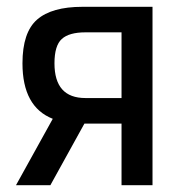

<svg xmlns="http://www.w3.org/2000/svg" viewBox="-20 -544 540 564"><path d="M428 -524V0H337V-181H228L128 0H27L135 -195Q46 -230 46 -358Q46 -449 89 -486.5Q132 -524 222 -524ZM231 -449Q183 -449 161.5 -429.5Q140 -410 140 -358Q140 -256 231 -256H337V-449Z"/></svg>

Font: BM YEONSUNG
Style: Regular
Weight: 400
Designer: Bongjin Kim; Myungsoo Han; Jaehyun Keum; Jihee Min; Dokyung Lee; Chorong Kim; Jooyeon Kang; Sang-a Kim;
Foundry: Sandoll Communications Inc.
Version: Version 1.000;PS 1;hotconv 16.6.51;makeotf.lib2.5.65220